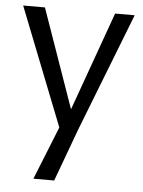

<svg xmlns="http://www.w3.org/2000/svg" viewBox="-51 -523 582 782"><g transform="rotate(5 240.0 -132.5)"><path d="M115 217 202 0 12 -482H101L243 -78L388 -482H468L280 0L200 217Z"/></g></svg>

Font: Cantarell
Style: Regular
Weight: 400
Designer: Dave Crossland, Nikolaus Waxweiler, Florian Fecher, Jacques Le Bailly, Eben Sorkin, Alexei Vanyashin, Alexios Zavras, Em
Version: Version 0.303